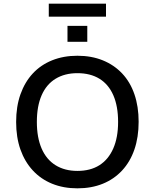

<svg xmlns="http://www.w3.org/2000/svg" viewBox="-20 -1018 845 1047"><path d="M402 9Q326 9 264.5 -16Q203 -41 159 -88.5Q115 -136 91.5 -202.5Q68 -269 68 -353Q68 -437 91.5 -503.5Q115 -570 158.5 -617Q202 -664 264 -689Q326 -714 402 -714Q479 -714 540.5 -689Q602 -664 646 -617.5Q690 -571 713 -504Q736 -437 736 -354Q736 -270 713 -203Q690 -136 646 -88.5Q602 -41 540.5 -16Q479 9 402 9ZM402 -86Q473 -86 522 -117Q571 -148 597.5 -208Q624 -268 624 -353Q624 -439 598 -498.5Q572 -558 522.5 -588.5Q473 -619 402 -619Q333 -619 283 -588.5Q233 -558 207 -498.5Q181 -439 181 -353Q181 -268 207 -208Q233 -148 283 -117Q333 -86 402 -86ZM246 -927V-998H558V-927ZM348 -790V-877H456V-790Z"/></svg>

Font: Nunito Sans 9pt SemiBold
Style: Regular
Weight: 600
Version: Version 3.101;gftools[0.9.27]